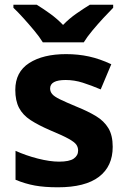

<svg xmlns="http://www.w3.org/2000/svg" viewBox="-20 -786 537 816"><path d="M459 -162Q459 -79 400.5 -34.5Q342 10 226 10Q169 10 128 2.5Q87 -5 46 -22V-145Q90 -125 141 -112Q192 -99 231 -99Q275 -99 293.5 -112Q312 -125 312 -146Q312 -160 304.5 -171Q297 -182 272 -196Q247 -210 194 -232Q143 -254 110 -275.5Q77 -297 61 -327.5Q45 -358 45 -404Q45 -480 104 -518Q163 -556 261 -556Q312 -556 358 -546Q404 -536 453 -513L408 -406Q368 -423 332 -434.5Q296 -446 259 -446Q226 -446 209.5 -437Q193 -428 193 -410Q193 -397 201.5 -386.5Q210 -376 234.5 -364Q259 -352 307 -332Q354 -313 388 -292.5Q422 -272 440.5 -241.5Q459 -211 459 -162ZM162 -606Q148 -629 125.5 -656Q103 -683 79.5 -709Q56 -735 37 -753V-766H136Q162 -750 192 -728.5Q222 -707 248 -680Q274 -707 305 -728.5Q336 -750 362 -766H461V-753Q443 -735 419 -709Q395 -683 372.5 -656Q350 -629 336 -606Z"/></svg>

Font: Noto Sans Sundanese
Style: Bold
Weight: 700
Version: Version 2.003